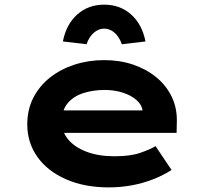

<svg xmlns="http://www.w3.org/2000/svg" viewBox="-20 -803 902 833"><path d="M451.9 10Q346 10 265.9 -25.4Q185.8 -60.7 142 -122.7Q98.3 -184.6 98.3 -263.3Q98.3 -327.2 124.5 -378.7Q150.8 -430.2 197.1 -466.7Q243.4 -503.2 303.7 -522.7Q364 -542.2 432 -542.2Q499.6 -542.2 557.2 -522.8Q614.7 -503.4 658.2 -467.7Q701.6 -432 725.2 -382.9Q748.8 -333.8 747.2 -274L746.2 -226.6H210.9L187.9 -324.1H615.8L598.6 -301.9V-322.4Q595.3 -348.9 572 -369.2Q548.8 -389.5 512.6 -401.1Q476.5 -412.7 434.3 -412.7Q383.1 -412.7 340.3 -398.7Q297.6 -384.6 272.7 -354Q247.9 -323.4 247.9 -275.5Q247.9 -231.8 275.8 -198.1Q303.7 -164.4 355.4 -144.7Q407.1 -125 477.4 -125Q545.2 -125 587.9 -139.7Q630.6 -154.4 654.8 -169L724.3 -65.6Q688.9 -42.7 644.8 -25.3Q600.7 -8 552 1Q503.3 10 451.9 10ZM355.5 -611.1 252.8 -623.1Q267.3 -697.5 315.1 -740.1Q362.8 -782.8 432 -782.8Q501.1 -782.8 548.9 -740.1Q596.6 -697.5 611.2 -623.1L508.5 -611.1Q497.8 -642.6 477.3 -660.7Q456.8 -678.8 432 -678.8Q407.1 -678.8 386.7 -660.7Q366.2 -642.6 355.5 -611.1Z"/></svg>

Font: Lexend Tera
Style: Regular
Weight: 400
Designer: Bonnie Shaver-Troup, Thomas Jockin
Foundry: Lexend
Version: Version 1.007